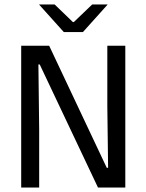

<svg xmlns="http://www.w3.org/2000/svg" viewBox="-20 -845 660 865"><path d="M201.5 -639 461 -89H467L463.5 -368V-639H544.5V0H421.5L159 -554.5H153L156.5 -262.5V0H75.5V-639ZM267.5 -700.5 156.5 -824V-825H226L308.5 -745.5H312.5L395.5 -825H464.5V-824L353.5 -700.5Z"/></svg>

Font: Anek Latin Medium
Style: Regular
Weight: 400
Version: Version 1.003